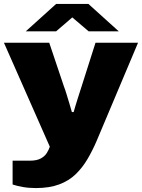

<svg xmlns="http://www.w3.org/2000/svg" viewBox="-20 -745 721 975"><path d="M162 210Q125 210 95 204.5Q65 199 44 192V71H131Q167 71 187.5 59.5Q208 48 218 31.5Q228 15 233 0L0 -528H230L305 -305Q311 -290 318 -266.5Q325 -243 332.5 -219Q340 -195 345 -176H354Q358 -190 363 -207Q368 -224 374 -242.5Q380 -261 385 -277Q390 -293 394 -305L465 -528H681L471 -30Q450 19 424.5 62.5Q399 106 364.5 139.5Q330 173 280.5 191.5Q231 210 162 210ZM111 -586 265 -725H429L583 -586H430L315 -684H379L265 -586Z"/></svg>

Font: Archivo SemiExpanded Black
Style: Regular
Weight: 900
Width: 6
Designer: Hector Gatti
Foundry: Omnibus-Type
Version: Version 2.001